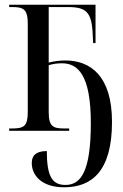

<svg xmlns="http://www.w3.org/2000/svg" viewBox="-20 -556 521 816"><path d="M252 240C369 240 456 173 456 -38C456 -236 362 -299 258 -299C229 -299 207 -295 187 -290V-526H269C347 -526 370 -504 374 -410L376 -373H386V-536H19V-526H31C79 -526 98 -518 98 -455V-80C98 -19 81 -10 31 -10H19V0H274V-10H253C206 -10 187 -18 187 -80V-279C205 -284 220 -287 243 -287C311 -287 366 -238 366 -33C366 175 323 230 258 230C202 230 179 194 179 86C132 86 115 106 115 137C115 189 157 240 252 240Z"/></svg>

Font: Noto Serif Display Condensed
Style: Regular
Weight: 400
Width: 3
Designer: Monotype Design Team
Foundry: Monotype Imaging Inc.
Version: Version 2.009